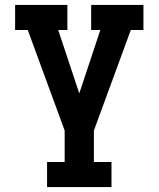

<svg xmlns="http://www.w3.org/2000/svg" viewBox="-20 -540 640 775"><path d="M430 215H170V114H241V-13L92 -419H41V-520H252V-419H215L300 -163L385 -419H348V-520H559V-419H508L359 -13V114H430Z"/></svg>

Font: Iosevka HT Extended
Style: Bold
Weight: 700
Width: 7
Monospace: yes
Designer: Belleve Invis
Foundry: Belleve Invis
Version: Version 32.3.0; ttfautohint (v1.8.4)